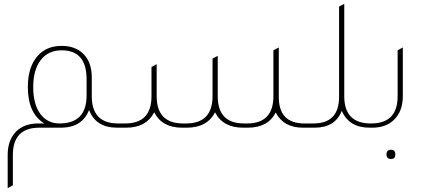

<svg xmlns="http://www.w3.org/2000/svg" viewBox="-20 -665 2208 1000"><path d="M595 -22H607V0H590Q479 0 444 -92Q409 -3 304 0H185Q47 0 47 142V300L20 315V142Q20 64 65 19Q107 -22 179 -22H211Q125 -74 125 -212Q125 -318 178 -376Q224 -426 301 -426Q374 -426 416 -382.5Q458 -339 458 -262V-164Q458 -22 595 -22ZM431 -252Q431 -403 301 -403Q231 -403 192 -352Q153 -301 153 -211Q153 -120 192 -69Q229 -22 290 -22Q431 -22 431 -168Z M587 0V-22H632Q769 -22 769 -164V-316L796 -331V-164Q796 -22 934 -22H949Q1087 -22 1087 -164V-360L1114 -374V-164Q1114 -22 1251 -22H1267Q1404 -22 1404 -164V-403L1432 -418V-160Q1432 -22 1565 -22H1614V0H1558Q1457 0 1416 -79Q1376 0 1271 0H1246Q1141 0 1100 -80Q1059 0 953 0H928Q824 0 783 -80Q742 0 637 0Z M1911 -22H1922V0H1905Q1798 0 1760 -88Q1726 0 1619 0H1594V-22H1612Q1746 -22 1746 -160V-631L1773 -645V-164Q1773 -22 1911 -22Z M1902 0V-22H1913Q2051 -22 2051 -164V-403L2078 -418V-165Q2078 -86 2033 -42Q1991 0 1919 0ZM2017 163Q1993 163 1993 139Q1993 115 2017 115Q2039 115 2039 139Q2039 163 2017 163Z"/></svg>

Font: Tajawal ExtraLight
Style: Regular
Weight: 275
Designer: Boutros Fonts
Foundry: Created by Boutros International 2017
Version: Version 1.700